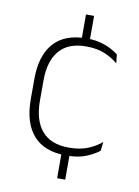

<svg xmlns="http://www.w3.org/2000/svg" viewBox="-81 -651 592 818"><g transform="rotate(10 214.5 -242.0)"><path d="M259 -479.5H224V-596.5H259ZM259 112H224V-10.5H259ZM245 10Q150 10 102.5 -44.2Q55 -98.5 55 -199.5V-287.5Q55 -388.5 102.5 -442.5Q150 -496.5 245 -496.5Q278.5 -496.5 304.8 -489.5Q331 -482.5 350.5 -472.2Q370 -462 383 -451.5L387 -413.5Q363.5 -434 330 -448.2Q296.5 -462.5 248.5 -462.5Q172 -462.5 133.2 -417.5Q94.5 -372.5 94.5 -287V-200.5Q94.5 -116 133.2 -70.5Q172 -25 250 -25Q299.5 -25 333.5 -39.5Q367.5 -54 391 -74L386.5 -35.5Q366 -19 331.5 -4.5Q297 10 245 10Z"/></g></svg>

Font: Anek Bangla Medium ExtraLight
Style: Regular
Weight: 250
Version: Version 1.003